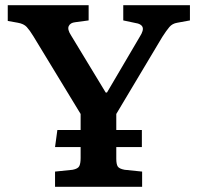

<svg xmlns="http://www.w3.org/2000/svg" viewBox="-20 -723 764 743"><path d="M193 0V-59L261 -66Q282 -70 287 -80.5Q292 -91 292 -112V-154H193L202 -220H292V-282L109 -583Q95 -606 83.5 -618.5Q72 -631 49 -635L10 -642V-703H323V-644L271 -637Q252 -635 246 -622Q240 -609 255 -586L389 -365H394L521 -581Q537 -606 531.5 -618.5Q526 -631 504 -634L457 -644V-703H715V-644L666 -635Q647 -632 635.5 -618.5Q624 -605 608 -580L430 -282V-220H529V-154H430V-109Q430 -88 435.5 -79Q441 -70 462 -66L530 -59V0Z"/></svg>

Font: Literata 18pt SemiBold
Style: Regular
Weight: 600
Designer: Latin by Veronika Burian and Jose Scaglione. Greek by Irene Vlachou. Cyrillic by Vera Evstafieva.
Foundry: TypeTogether
Version: Version 3.103;gftools[0.9.29]